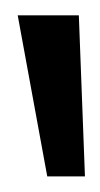

<svg xmlns="http://www.w3.org/2000/svg" viewBox="-20 -874 128 245"><path d="M88.4 -648.9H40.3L2.6 -854.4H80.6L88.4 -648.9Z"/></svg>

Font: Lohit Assamese
Style: Regular
Weight: 400
Version: Version 2.91.5